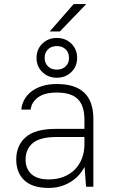

<svg xmlns="http://www.w3.org/2000/svg" viewBox="-20 -920 570 946"><path d="M343 -900H405L275 -765H225ZM220 6Q140 6 100 -31.5Q60 -69 60 -134Q60 -203 106.5 -244Q153 -285 255 -285H396V-330Q396 -399 363.5 -431.5Q331 -464 260 -464Q199 -464 167 -440Q135 -416 131 -380H85Q87 -404 98.5 -426.5Q110 -449 132 -467Q154 -485 186 -495.5Q218 -506 260 -506Q351 -506 395.5 -463Q440 -420 440 -335V0H404L397 -95H395Q369 -47 322.5 -20.5Q276 6 220 6ZM220 -36Q260 -36 292.5 -48.5Q325 -61 348 -84Q371 -107 383.5 -139Q396 -171 396 -210V-245H260Q177 -245 141.5 -215Q106 -185 106 -134Q106 -89 134.5 -62.5Q163 -36 220 -36ZM260 -537Q217 -537 188.5 -565Q160 -593 160 -635Q160 -677 188.5 -705Q217 -733 260 -733Q303 -733 331.5 -705Q360 -677 360 -635Q360 -593 331.5 -565Q303 -537 260 -537ZM260 -577Q287 -577 303.5 -593Q320 -609 320 -635Q320 -661 303.5 -677Q287 -693 260 -693Q233 -693 216.5 -677Q200 -661 200 -635Q200 -609 216.5 -593Q233 -577 260 -577Z"/></svg>

Font: PT Root UI Light
Style: Regular
Weight: 300
Designer: Vitaly Kuzmin
Foundry: ParaType Ltd.
Version: Version 2.000G